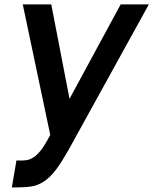

<svg xmlns="http://www.w3.org/2000/svg" viewBox="-20 -582 680 852"><path d="M640.5 -562.5 283.5 84.5Q268.5 110.5 255.2 131.8Q242 153 229 170.2Q216 187.5 202.5 200.8Q189 214 174 224Q146 242 118 245.5Q89.5 250 32.5 250L53 130Q80 131.5 97.2 128.8Q114.5 126 128 116.5Q146 105 162 84Q170 74 180.2 57.2Q190.5 40.5 203 16.5L81 -562.5H207.5L288.5 -143.5L515.5 -562.5Z"/></svg>

Font: Russisch Sans
Style: Bold Italic
Weight: 700
Italic angle: -10°
Designer: Michael Sharanda (font) & Cristiano Sobral (main changes)
Foundry: Michael Sharanda
Version: Version 2.00;September 8, 2020;FontCreator 13.0.0.2681 64-bi